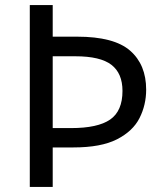

<svg xmlns="http://www.w3.org/2000/svg" viewBox="-20 -734 645 754"><path d="M554 -382Q554 -322 528 -270.5Q502 -219 439.5 -187Q377 -155 268 -155H187V0H97V-714H187V-590H283Q428 -590 491 -535Q554 -480 554 -382ZM259 -231Q364 -231 412.5 -264.5Q461 -298 461 -377Q461 -446 417.5 -479.5Q374 -513 276 -513H187V-231Z"/></svg>

Font: Noto Sans Sora Sompeng
Style: Regular
Weight: 400
Designer: Monotype Design Team. David Williams.
Foundry: Monotype Imaging Inc.
Version: Version 2.101